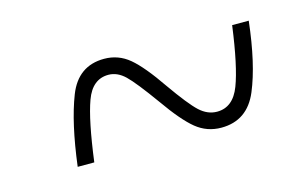

<svg xmlns="http://www.w3.org/2000/svg" viewBox="-38 -513 501 313"><g transform="rotate(-15 212.5 -356.5)"><path d="M150 -436Q174 -436 192.5 -420.5Q211 -405 237 -367Q263 -330 276.5 -317.5Q290 -305 306 -305Q333 -305 345 -336.5Q357 -368 366 -435H394Q386 -364 368 -321Q350 -278 306 -278Q282 -278 263.5 -293Q245 -308 219 -345Q191 -384 178 -396.5Q165 -409 150 -409Q123 -409 111.5 -377.5Q100 -346 91 -277H63Q72 -349 89 -392.5Q106 -436 150 -436Z"/></g></svg>

Font: Noto Serif CondThin
Style: Italic
Weight: 250
Width: 3
Italic angle: -12°
Designer: Monotype Design Team
Foundry: Monotype Imaging Inc.
Version: Version 1.001